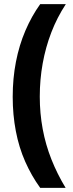

<svg xmlns="http://www.w3.org/2000/svg" viewBox="-20 -744 351 922"><path d="M41 -279Q41 -367 56.5 -447Q72 -527 102 -597Q132 -667 173 -724H296Q254 -660 226.5 -588.5Q199 -517 185 -439.5Q171 -362 171 -280Q171 -200 185 -124.5Q199 -49 227 21.5Q255 92 295 158H173Q131 100 101 32Q71 -36 56 -114.5Q41 -193 41 -279Z"/></svg>

Font: Noto Sans Display Condensed
Style: Bold
Weight: 700
Width: 3
Designer: Monotype Design Team
Foundry: Monotype Imaging Inc.
Version: Version 2.003